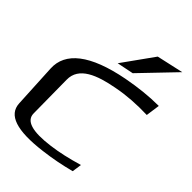

<svg xmlns="http://www.w3.org/2000/svg" viewBox="-347 -1059 1186 1186"><g transform="rotate(45 246.0 -466.5)"><path d="M298 -587C374 -602 459 -608 551 -605L564 -697C478 -697 390 -687 300 -670C41 -620 -79 -523 -72 -388L-57 -98C-52 -2 50 32 255 6C329 -3 401 -17 473 -36L482 -99C401 -75 330 -59 266 -51C122 -32 51 -54 50 -117L47 -409C45 -518 160 -562 298 -587ZM519 -947 344 -908 198 -704 307 -726Z"/></g></svg>

Font: Gamestation Warped
Style: Regular
Weight: 400
Designer: Jonas Hecksher
Foundry: Jonas Hecksher, Playtypeª, e-types AS
Version: Version 1.003